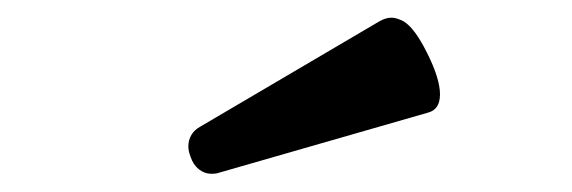

<svg xmlns="http://www.w3.org/2000/svg" viewBox="-20 -699 640 215"><path d="M404.3 -674.8Q411.6 -679.2 418.5 -679.2Q423.8 -679.2 431.6 -675.3Q444.3 -668 458.5 -639.2Q472.7 -610.8 472.7 -593.3Q472.7 -576.2 459 -572.8L224.6 -505.4Q222.2 -504.4 216.8 -504.4Q209 -504.4 202.6 -509.5Q196.3 -514.6 193.4 -523.4Q190.9 -529.8 190.9 -535.2Q190.9 -542 194.3 -547.9Q197.8 -553.7 204.1 -557.1Z"/></svg>

Font: Courier Prime SemiBold
Style: Regular
Weight: 600
Designer: Alan Dague-Greene
Foundry: Quote-Unquote Apps
Version: Version 1.202